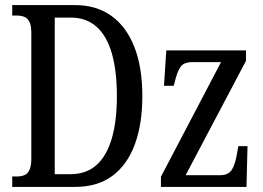

<svg xmlns="http://www.w3.org/2000/svg" viewBox="-20 -734 1031 754"><path d="M28 0V-41H47Q64 -41 76.5 -46.5Q89 -52 96 -67.5Q103 -83 103 -112V-605Q103 -634 95.5 -648.5Q88 -663 75 -668Q62 -673 44 -673H28V-714H275Q358 -714 417 -672Q476 -630 507.5 -550Q539 -470 539 -356Q539 -247 509.5 -167Q480 -87 421.5 -43.5Q363 0 275 0ZM257 -50Q318 -50 358 -85Q398 -120 418.5 -188.5Q439 -257 439 -356Q439 -456 419 -525Q399 -594 358.5 -629.5Q318 -665 258 -665H195V-50ZM612 0V-40L848 -490H735Q701 -490 688 -470Q675 -450 666 -411L662 -397H624L633 -536H946V-495L709 -46H845Q877 -46 890.5 -67.5Q904 -89 911 -132L916 -160H952L948 0Z"/></svg>

Font: Noto Serif ExtraCondensed
Style: Regular
Weight: 400
Width: 2
Designer: Monotype Design Team
Foundry: Monotype Imaging Inc.
Version: Version 2.013